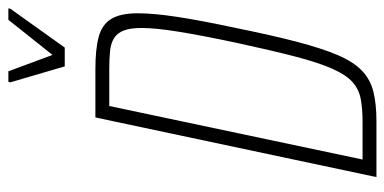

<svg xmlns="http://www.w3.org/2000/svg" viewBox="-256 -686 941 470"><g transform="rotate(-90 215.0 -450.5)"><path d="M17 0 163 -688H281Q330 -688 360 -680Q390 -672 404 -649.5Q418 -627 418 -584Q418 -545 409 -486.5Q400 -428 382 -344Q364 -255 348 -194Q332 -133 315.5 -94.5Q299 -56 277.5 -35.5Q256 -15 226 -7.5Q196 0 154 0ZM60 -34H152Q185 -34 208.5 -38.5Q232 -43 249.5 -58.5Q267 -74 282 -107.5Q297 -141 312 -198.5Q327 -256 346 -344Q364 -429 373 -485Q382 -541 382 -575Q382 -602 376 -618Q370 -634 357.5 -642Q345 -650 326.5 -652Q308 -654 283 -654H191ZM288 -763 249 -896 250 -901H276L316 -793L402 -901H430L429 -896L334 -763Z"/></g></svg>

Font: Saira Condensed Thin
Style: Italic
Weight: 250
Width: 3
Italic angle: -12°
Designer: Hector Gatti with collaboration of the Omnibus-Type team
Foundry: Omnibus-Type
Version: Version 1.101